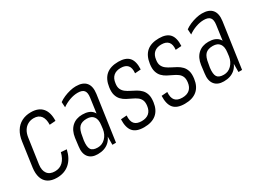

<svg xmlns="http://www.w3.org/2000/svg" viewBox="-33 -1031 2043 1522"><g transform="rotate(-30 988.0 -270.0)"><path d="M172 7Q124 7 93 -12.5Q62 -32 49.5 -69.5Q37 -107 44 -160L75 -380Q82 -433 105 -470.5Q128 -508 165 -527.5Q202 -547 250 -547Q320 -547 354.5 -506.5Q389 -466 386 -390L331 -386Q333 -439 311.5 -467Q290 -495 246 -495Q216 -495 192 -481.5Q168 -468 153 -443.5Q138 -419 133 -384L100 -156Q93 -104 115 -74.5Q137 -45 184 -45Q228 -45 257 -73Q286 -101 299 -154L351 -150Q334 -74 288 -33.5Q242 7 172 7Z M683 -175 716 -413Q722 -456 706 -475.5Q690 -495 649 -495Q614 -495 576 -481.5Q538 -468 506 -445L503 -494Q525 -510 552 -521.5Q579 -533 608 -540Q637 -547 662 -547Q726 -547 754.5 -513Q783 -479 774 -413L715 0H682ZM546 7Q489 7 462 -27.5Q435 -62 444 -124L453 -196Q462 -259 499 -293Q536 -327 594 -327Q657 -327 686 -294Q715 -261 706 -198L696 -125Q687 -61 648 -27Q609 7 546 7ZM572 -39Q613 -39 642.5 -69Q672 -99 679 -145L683 -178Q690 -228 670.5 -254.5Q651 -281 608 -281Q562 -281 539.5 -257.5Q517 -234 509 -176L503 -143Q496 -86 511.5 -62.5Q527 -39 572 -39Z M971 6Q900 6 869.5 -30Q839 -66 842 -141L896 -145Q892 -94 912.5 -70Q933 -46 978 -46Q1021 -46 1045.5 -67.5Q1070 -89 1075 -130Q1079 -162 1070 -182Q1061 -202 1043 -215Q1025 -228 1002 -238.5Q979 -249 956.5 -261Q934 -273 916.5 -291Q899 -309 890.5 -337Q882 -365 888 -407Q898 -478 938.5 -512.5Q979 -547 1051 -547Q1119 -547 1149 -512.5Q1179 -478 1175 -405L1121 -401Q1126 -449 1106 -472Q1086 -495 1043 -495Q1001 -495 976.5 -473.5Q952 -452 947 -410Q942 -378 951.5 -357.5Q961 -337 979 -323.5Q997 -310 1019.5 -299Q1042 -288 1064.5 -275.5Q1087 -263 1104.5 -245Q1122 -227 1130.5 -199.5Q1139 -172 1133 -129Q1124 -62 1083 -28Q1042 6 971 6Z M1343 6Q1272 6 1241.5 -30Q1211 -66 1214 -141L1268 -145Q1264 -94 1284.5 -70Q1305 -46 1350 -46Q1393 -46 1417.5 -67.5Q1442 -89 1447 -130Q1451 -162 1442 -182Q1433 -202 1415 -215Q1397 -228 1374 -238.5Q1351 -249 1328.5 -261Q1306 -273 1288.5 -291Q1271 -309 1262.5 -337Q1254 -365 1260 -407Q1270 -478 1310.5 -512.5Q1351 -547 1423 -547Q1491 -547 1521 -512.5Q1551 -478 1547 -405L1493 -401Q1498 -449 1478 -472Q1458 -495 1415 -495Q1373 -495 1348.5 -473.5Q1324 -452 1319 -410Q1314 -378 1323.5 -357.5Q1333 -337 1351 -323.5Q1369 -310 1391.5 -299Q1414 -288 1436.5 -275.5Q1459 -263 1476.5 -245Q1494 -227 1502.5 -199.5Q1511 -172 1505 -129Q1496 -62 1455 -28Q1414 6 1343 6Z M1837 -175 1870 -413Q1876 -456 1860 -475.5Q1844 -495 1803 -495Q1768 -495 1730 -481.5Q1692 -468 1660 -445L1657 -494Q1679 -510 1706 -521.5Q1733 -533 1762 -540Q1791 -547 1816 -547Q1880 -547 1908.5 -513Q1937 -479 1928 -413L1869 0H1836ZM1700 7Q1643 7 1616 -27.5Q1589 -62 1598 -124L1607 -196Q1616 -259 1653 -293Q1690 -327 1748 -327Q1811 -327 1840 -294Q1869 -261 1860 -198L1850 -125Q1841 -61 1802 -27Q1763 7 1700 7ZM1726 -39Q1767 -39 1796.5 -69Q1826 -99 1833 -145L1837 -178Q1844 -228 1824.5 -254.5Q1805 -281 1762 -281Q1716 -281 1693.5 -257.5Q1671 -234 1663 -176L1657 -143Q1650 -86 1665.5 -62.5Q1681 -39 1726 -39Z"/></g></svg>

Font: Pathway Extreme Condensed Thin
Style: Italic
Weight: 250
Width: 3
Italic angle: -8°
Version: Version 1.001;gftools[0.9.26]